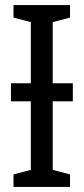

<svg xmlns="http://www.w3.org/2000/svg" viewBox="-20 -734 330 754"><path d="M255 -714V-665L187 -647V-407H266V-336H187V-67L255 -49V0H33V-49L101 -67V-336H23V-407H101V-647L33 -665V-714Z"/></svg>

Font: Noto Sans Display Condensed
Style: Regular
Weight: 400
Width: 3
Designer: Monotype Design Team
Foundry: Monotype Imaging Inc.
Version: Version 2.003